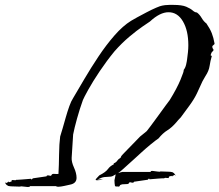

<svg xmlns="http://www.w3.org/2000/svg" viewBox="-66 -765 897 785"><path d="M13 -2Q6 -2 -1 -2.5Q-8 -3 -16 -3Q-25 -3 -33 -5Q-34 -5 -34 -6Q-34 -7 -36 -7Q-38 -7 -42.5 -13Q-47 -19 -45 -19Q-43 -19 -43 -17.5Q-43 -16 -42 -16Q-41 -16 -38 -18Q-35 -20 -33 -20Q-32 -21 -32 -23Q-30 -23 -30 -21.5Q-30 -20 -29 -20L-19 -23Q-18 -24 -18 -29Q-13 -29 -8 -28.5Q-3 -28 -3 -28L1 -30Q1 -30 7.5 -30Q14 -30 23 -31L60 -34Q61 -34 61.5 -32.5Q62 -31 63 -31L64 -32Q65 -32 66.5 -34Q68 -36 69 -36L124 -44Q125 -48 129 -48Q134 -48 138.5 -46.5Q143 -45 145 -50Q147 -55 157 -54Q167 -53 173 -54Q175 -89 175.5 -133Q176 -177 180 -207Q184 -219 190 -240Q196 -261 203 -285.5Q210 -310 217.5 -331Q225 -352 233 -364Q253 -398 279.5 -443Q306 -488 337 -534.5Q368 -581 402 -620Q436 -659 470 -680Q478 -685 495.5 -694.5Q513 -704 534 -715Q555 -726 572.5 -733.5Q590 -741 597 -742Q598 -742 609 -744Q617 -745 626.5 -745Q636 -745 643 -745Q678 -745 695.5 -737.5Q713 -730 722 -722Q731 -714 739 -714Q750 -706 758.5 -691.5Q767 -677 778 -669Q793 -647 800 -629Q807 -611 811 -588Q812 -584 807 -581Q802 -578 802 -574Q802 -568 805.5 -564.5Q809 -561 804 -555Q800 -554 797.5 -546.5Q795 -539 795 -539L800 -536Q794 -516 791 -495.5Q788 -475 774 -454L762 -433L739 -383Q728 -360 709 -334Q690 -308 673 -285Q668 -280 663 -274.5Q658 -269 655 -265Q636 -243 618 -232Q600 -221 582 -199Q570 -191 550.5 -175Q531 -159 513 -142.5Q495 -126 484 -116Q458 -93 443.5 -79.5Q429 -66 417 -57Q422 -59 427.5 -60.5Q433 -62 434 -62H550V-63Q550 -67 559.5 -66Q569 -65 579 -63.5Q589 -62 589 -64H593Q600 -64 607.5 -63.5Q615 -63 622 -63Q631 -63 639 -61Q640 -61 640.5 -60Q641 -59 642 -59Q644 -59 648.5 -53Q653 -47 651 -47Q650 -47 650 -48.5Q650 -50 648 -50Q647 -50 644 -48Q641 -46 639 -46Q638 -45 638 -43Q637 -43 636.5 -44.5Q636 -46 635 -46L625 -43Q624 -42 624 -37Q620 -37 614.5 -37.5Q609 -38 609 -38L605 -36Q605 -36 598.5 -36Q592 -36 583 -35L546 -32Q545 -32 544.5 -33.5Q544 -35 543 -35L542 -34Q541 -34 540 -32Q539 -30 537 -30L482 -22Q481 -18 477 -18Q473 -18 468 -19.5Q463 -21 461 -16Q460 -13 455 -12.5Q450 -12 445 -12Q439 -12 434.5 -11.5Q430 -11 428 -9H427V-10Q426 -10 424 -6Q422 -2 420 -2Q420 -2 414.5 -2.5Q409 -3 408 -2L404 -5Q403 -10 402.5 -16Q402 -22 402 -28L407 -52Q406 -51 405 -51Q404 -51 403 -50Q395 -44 388 -43Q381 -42 375 -42Q368 -42 360 -41Q352 -40 341 -35Q334 -30 329 -30Q332 -30 338.5 -31Q345 -32 355 -31Q339 -28 331 -28Q325 -28 325 -30Q325 -33 340 -48Q366 -61 375 -73.5Q384 -86 399 -93V-97Q409 -101 413 -107.5Q417 -114 427 -120Q429 -125 430 -127Q431 -129 437 -135L507 -207Q510 -210 520 -217.5Q530 -225 534 -229Q537 -232 550.5 -250.5Q564 -269 581 -292Q598 -315 611.5 -334Q625 -353 628 -356Q657 -403 672 -439Q687 -475 685 -479Q692 -488 695 -501Q698 -514 699 -523Q701 -537 702.5 -552Q704 -567 704 -580Q704 -640 682 -677.5Q660 -715 623 -715Q588 -715 547 -677Q541 -673 517.5 -657Q494 -641 463 -615Q432 -589 402 -555Q370 -516 341.5 -473.5Q313 -431 295 -398.5Q277 -366 273 -356Q260 -320 249 -280.5Q238 -241 233 -215L227 -120Q226 -103 236.5 -80Q247 -57 247 -38Q247 -15 220 -10Q211 -8 197.5 -5Q184 -2 174 -1.5Q164 -1 164 -4H56V-3Q56 0 46.5 -0.5Q37 -1 27.5 -2.5Q18 -4 17 -2Z"/></svg>

Font: Water Brush
Style: Regular
Weight: 400
Designer: Robert E. Leuschke
Foundry: Robert E. Leuschke
Version: Version 1.010; ttfautohint (v1.8.4.7-5d5b)